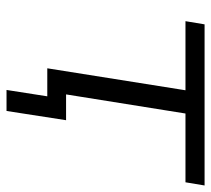

<svg xmlns="http://www.w3.org/2000/svg" viewBox="-50 -484 662 603"><g transform="rotate(90 281.5 -183.0)"><path d="M263 128 283 0H195L264 -434H47L57 -494H563L553 -434H337L277 -59H358L329 128Z"/></g></svg>

Font: Nunito Sans 7pt SemiExpanded Light
Style: Italic
Weight: 300
Width: 6
Italic angle: -9°
Designer: Vernon Adams
Foundry: Vernon Adams
Version: Version 3.101;gftools[0.9.27]